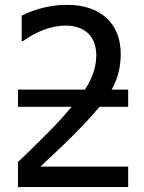

<svg xmlns="http://www.w3.org/2000/svg" viewBox="-20 -762 586 782"><path d="M502 -83.5H144.5L234.9 -168.5C296.4 -227.5 346.7 -280.3 385.3 -327.1H502V-397H434.6C459.5 -440.4 471.7 -488.8 471.7 -542C471.7 -669.4 386.2 -742.2 254.9 -742.2C189 -742.2 127 -727.5 68.4 -698.2V-594.7H73.7C128.4 -633.8 188.5 -657.7 247.6 -657.7C323.7 -657.7 372.1 -614.7 372.1 -537.1C372.1 -498.5 361.8 -460.4 341.8 -423.8C334.5 -411.6 329.1 -402.3 325.7 -397H53.2V-327.1H272C252.9 -305.2 238.8 -288.6 228.5 -277.3C189.9 -234.9 131.3 -176.3 53.2 -102.1V0H502Z"/></svg>

Font: SG Kara
Style: Regular
Weight: 400
Designer: Damoon Khanjanzadeh
Version: Version 1.000